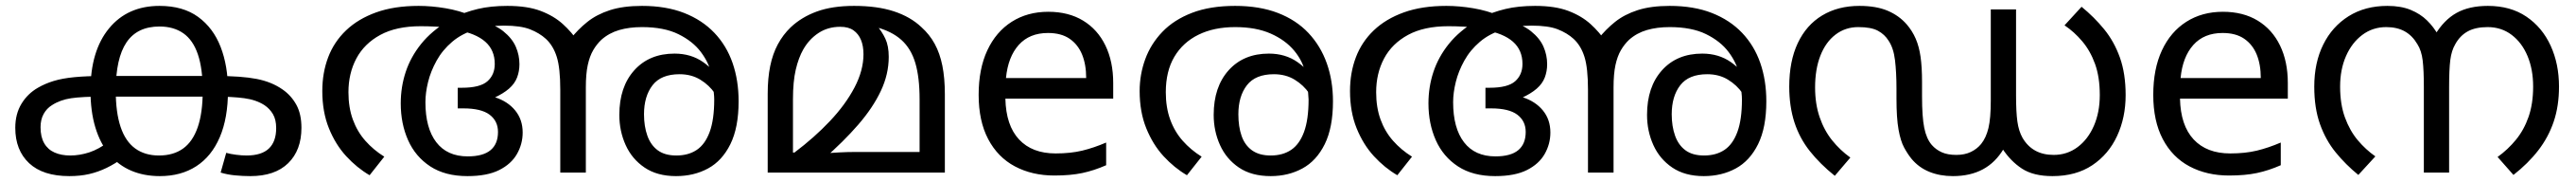

<svg xmlns="http://www.w3.org/2000/svg" viewBox="-20 -586 8769 618"><path d="M216 12Q126 12 79 -32Q32 -76 32 -152Q32 -199 53 -233.5Q74 -268 109 -288Q133 -302 162.5 -311Q192 -320 233.5 -324Q275 -328 333 -328H716Q802 -328 853.5 -318Q905 -308 942 -282Q971 -262 988.5 -230.5Q1006 -199 1006 -152Q1006 -76 961 -32Q916 12 832 12Q807 12 780.5 9.5Q754 7 731 0L750 -67Q764 -63 783.5 -60.5Q803 -58 819 -58Q870 -58 895 -81.5Q920 -105 920 -151Q920 -180 909 -198.5Q898 -217 880 -229Q852 -247 811.5 -252.5Q771 -258 708 -258H331Q260 -258 222.5 -252.5Q185 -247 157 -229Q139 -218 128.5 -199Q118 -180 118 -154Q118 -121 130.5 -99.5Q143 -78 166 -68Q189 -58 219 -58Q251 -58 283.5 -68.5Q316 -79 352 -106L402 -52Q372 -30 343 -16Q314 -2 283.5 5Q253 12 216 12ZM523 -566Q603 -566 654.5 -528.5Q706 -491 731 -426.5Q756 -362 756 -279Q756 -185 728 -120Q700 -55 648 -21.5Q596 12 524 12Q470 12 426.5 -6.5Q383 -25 352 -62Q321 -99 304.5 -153.5Q288 -208 288 -279Q288 -413 351 -489.5Q414 -566 523 -566ZM523 -496Q447 -496 410.5 -442Q374 -388 374 -278Q374 -204 390.5 -155Q407 -106 440 -82Q473 -58 521 -58Q570 -58 603 -81.5Q636 -105 653 -154Q670 -203 670 -278Q670 -353 653.5 -401.5Q637 -450 604 -473Q571 -496 523 -496Z M1405 -566Q1449 -566 1496.5 -558Q1544 -550 1584 -533Q1589 -531 1596 -525.5Q1603 -520 1608 -518Q1663 -504 1693 -480Q1723 -456 1735.5 -427.5Q1748 -399 1748 -368Q1748 -344 1740 -323Q1732 -302 1712.5 -285Q1693 -268 1660 -253L1664 -256Q1708 -242 1733.5 -211Q1759 -180 1759 -136Q1759 -97 1739.5 -63Q1720 -29 1679 -8.5Q1638 12 1571 12Q1495 12 1444.5 -21Q1394 -54 1369 -110Q1344 -166 1344 -235Q1344 -291 1361 -342Q1378 -393 1413.5 -437Q1449 -481 1506 -515Q1511 -518 1516 -521Q1521 -524 1526 -527Q1562 -545 1606 -555.5Q1650 -566 1707 -566Q1775 -566 1820 -549Q1865 -532 1895.5 -504.5Q1926 -477 1948 -444L1974 -247V0H1887V-281Q1887 -355 1875 -393Q1863 -431 1838 -454Q1816 -474 1784 -486.5Q1752 -499 1695 -499Q1668 -499 1643.5 -495.5Q1619 -492 1599 -486Q1552 -472 1519 -444Q1486 -416 1466 -380Q1446 -344 1437 -307.5Q1428 -271 1428 -239Q1428 -151 1465 -103Q1502 -55 1572 -55Q1624 -55 1649.5 -76Q1675 -97 1675 -138Q1675 -175 1646.5 -196.5Q1618 -218 1557 -218H1538V-288H1552Q1614 -288 1639 -310Q1664 -332 1664 -369Q1664 -416 1631.5 -444.5Q1599 -473 1535 -484Q1496 -494 1466 -495.5Q1436 -497 1412 -497Q1329 -497 1274.5 -467.5Q1220 -438 1193 -387.5Q1166 -337 1166 -273Q1166 -221 1181 -180Q1196 -139 1223.5 -108Q1251 -77 1288 -54L1238 9Q1195 -16 1158.5 -55.5Q1122 -95 1099.5 -150.5Q1077 -206 1077 -277Q1077 -339 1097 -391.5Q1117 -444 1158 -483Q1199 -522 1260.5 -544Q1322 -566 1405 -566ZM2281 12Q2217 12 2174 -17Q2131 -46 2109.5 -93.5Q2088 -141 2088 -196Q2088 -291 2139 -347.5Q2190 -404 2276 -404Q2332 -404 2373.5 -375Q2415 -346 2439 -301Q2463 -256 2465 -206L2440 -209Q2433 -240 2413.5 -268.5Q2394 -297 2363.5 -315.5Q2333 -334 2293 -334Q2230 -334 2201 -296.5Q2172 -259 2172 -198Q2172 -157 2183.5 -125Q2195 -93 2219 -75.5Q2243 -58 2282 -58Q2323 -58 2351.5 -77Q2380 -96 2395.5 -138Q2411 -180 2411 -248Q2411 -259 2409.5 -271.5Q2408 -284 2406 -298Q2405 -306 2404 -316Q2403 -326 2401 -335Q2393 -373 2365.5 -409.5Q2338 -446 2289 -470Q2240 -494 2165 -494Q2122 -494 2087.5 -484Q2053 -474 2027 -451Q2011 -436 1999 -415.5Q1987 -395 1980.5 -365Q1974 -335 1974 -289V-204L1922 -454Q1947 -486 1979 -511.5Q2011 -537 2056 -551.5Q2101 -566 2165 -566Q2247 -566 2308.5 -542Q2370 -518 2411.5 -474.5Q2453 -431 2473.5 -372Q2494 -313 2494 -242Q2494 -153 2466 -96.5Q2438 -40 2390 -14Q2342 12 2281 12Z M2887 -566Q2966 -566 3022.5 -547.5Q3079 -529 3116 -494Q3144 -469 3161.5 -437Q3179 -405 3187.5 -363Q3196 -321 3196 -266V0H2593V-268Q2593 -320 2601.5 -361.5Q2610 -403 2627.5 -435.5Q2645 -468 2671 -493Q2708 -528 2760.5 -547Q2813 -566 2887 -566ZM2840 -495Q2798 -495 2766 -474Q2734 -453 2714 -418Q2698 -390 2688.5 -349.5Q2679 -309 2679 -249V-68H2684Q2752 -119 2805 -175Q2858 -231 2888.5 -289Q2919 -347 2919 -402Q2919 -430 2910.5 -450.5Q2902 -471 2885 -483Q2868 -495 2840 -495ZM3005 -393Q3005 -334 2978 -277Q2951 -220 2901 -162.5Q2851 -105 2782 -45L2780 -65Q2809 -67 2837 -68.5Q2865 -70 2893 -70H3110V-249Q3110 -323 3095.5 -372Q3081 -421 3048 -450.5Q3015 -480 2961 -494L2963 -501Q2982 -479 2993.5 -454.5Q3005 -430 3005 -393Z M3548 -546Q3617 -546 3666.5 -516Q3716 -486 3742.5 -431.5Q3769 -377 3769 -304V-251H3402Q3404 -160 3448.5 -112.5Q3493 -65 3573 -65Q3624 -65 3663.5 -74.5Q3703 -84 3745 -102V-25Q3704 -7 3664 1.5Q3624 10 3569 10Q3493 10 3434.5 -21Q3376 -52 3343.5 -113.5Q3311 -175 3311 -264Q3311 -352 3340.5 -415Q3370 -478 3423.5 -512Q3477 -546 3548 -546ZM3547 -474Q3484 -474 3447.5 -433.5Q3411 -393 3404 -321H3677Q3677 -367 3663 -401Q3649 -435 3620.5 -454.5Q3592 -474 3547 -474Z M4184 -566Q4267 -566 4329.5 -542Q4392 -518 4433.5 -474Q4475 -430 4496 -371Q4517 -312 4517 -242Q4517 -153 4489 -96.5Q4461 -40 4413 -14Q4365 12 4305 12Q4240 12 4197 -17Q4154 -46 4132.5 -93.5Q4111 -141 4111 -196Q4111 -291 4162 -347.5Q4213 -404 4299 -404Q4355 -404 4396.5 -375Q4438 -346 4462 -301Q4486 -256 4488 -206L4463 -209Q4456 -240 4436.5 -268.5Q4417 -297 4386.5 -315.5Q4356 -334 4316 -334Q4253 -334 4224 -296.5Q4195 -259 4195 -198Q4195 -156 4206 -124.5Q4217 -93 4241.5 -75.5Q4266 -58 4305 -58Q4346 -58 4374.5 -77Q4403 -96 4418.5 -138Q4434 -180 4434 -248Q4434 -250 4432.5 -270Q4431 -290 4427 -310Q4426 -315 4426 -323Q4426 -331 4424 -335Q4415 -378 4385 -414Q4355 -450 4305 -472Q4255 -494 4184 -494Q4112 -494 4059 -468Q4006 -442 3977 -393Q3948 -344 3948 -273Q3948 -221 3963 -180Q3978 -139 4005.5 -108Q4033 -77 4070 -54L4020 9Q3977 -16 3940.5 -55.5Q3904 -95 3881.5 -150.5Q3859 -206 3859 -277Q3859 -333 3878 -385Q3897 -437 3936.5 -478Q3976 -519 4037.5 -542.5Q4099 -566 4184 -566Z M4903 -566Q4947 -566 4994.5 -558Q5042 -550 5082 -533Q5087 -531 5094 -525.5Q5101 -520 5106 -518Q5161 -504 5191 -480Q5221 -456 5233.5 -427.5Q5246 -399 5246 -368Q5246 -344 5238 -323Q5230 -302 5210.5 -285Q5191 -268 5158 -253L5162 -256Q5206 -242 5231.5 -211Q5257 -180 5257 -136Q5257 -97 5237.5 -63Q5218 -29 5177 -8.5Q5136 12 5069 12Q4993 12 4942.5 -21Q4892 -54 4867 -110Q4842 -166 4842 -235Q4842 -291 4859 -342Q4876 -393 4911.5 -437Q4947 -481 5004 -515Q5009 -518 5014 -521Q5019 -524 5024 -527Q5060 -545 5104 -555.5Q5148 -566 5205 -566Q5273 -566 5318 -549Q5363 -532 5393.5 -504.5Q5424 -477 5446 -444L5472 -247V0H5385V-281Q5385 -355 5373 -393Q5361 -431 5336 -454Q5314 -474 5282 -486.5Q5250 -499 5193 -499Q5166 -499 5141.5 -495.5Q5117 -492 5097 -486Q5050 -472 5017 -444Q4984 -416 4964 -380Q4944 -344 4935 -307.5Q4926 -271 4926 -239Q4926 -151 4963 -103Q5000 -55 5070 -55Q5122 -55 5147.5 -76Q5173 -97 5173 -138Q5173 -175 5144.5 -196.5Q5116 -218 5055 -218H5036V-288H5050Q5112 -288 5137 -310Q5162 -332 5162 -369Q5162 -416 5129.5 -444.5Q5097 -473 5033 -484Q4994 -494 4964 -495.5Q4934 -497 4910 -497Q4827 -497 4772.5 -467.5Q4718 -438 4691 -387.5Q4664 -337 4664 -273Q4664 -221 4679 -180Q4694 -139 4721.5 -108Q4749 -77 4786 -54L4736 9Q4693 -16 4656.5 -55.5Q4620 -95 4597.5 -150.5Q4575 -206 4575 -277Q4575 -339 4595 -391.5Q4615 -444 4656 -483Q4697 -522 4758.5 -544Q4820 -566 4903 -566ZM5779 12Q5715 12 5672 -17Q5629 -46 5607.5 -93.5Q5586 -141 5586 -196Q5586 -291 5637 -347.5Q5688 -404 5774 -404Q5830 -404 5871.5 -375Q5913 -346 5937 -301Q5961 -256 5963 -206L5938 -209Q5931 -240 5911.5 -268.5Q5892 -297 5861.5 -315.5Q5831 -334 5791 -334Q5728 -334 5699 -296.5Q5670 -259 5670 -198Q5670 -157 5681.5 -125Q5693 -93 5717 -75.5Q5741 -58 5780 -58Q5821 -58 5849.5 -77Q5878 -96 5893.5 -138Q5909 -180 5909 -248Q5909 -259 5907.5 -271.5Q5906 -284 5904 -298Q5903 -306 5902 -316Q5901 -326 5899 -335Q5891 -373 5863.5 -409.5Q5836 -446 5787 -470Q5738 -494 5663 -494Q5620 -494 5585.5 -484Q5551 -474 5525 -451Q5509 -436 5497 -415.5Q5485 -395 5478.5 -365Q5472 -335 5472 -289V-204L5420 -454Q5445 -486 5477 -511.5Q5509 -537 5554 -551.5Q5599 -566 5663 -566Q5745 -566 5806.5 -542Q5868 -518 5909.5 -474.5Q5951 -431 5971.5 -372Q5992 -313 5992 -242Q5992 -153 5964 -96.5Q5936 -40 5888 -14Q5840 12 5779 12Z M6627 12Q6583 12 6547 -2.5Q6511 -17 6486 -47Q6473 -63 6461 -85Q6449 -107 6442 -146Q6435 -185 6435 -251V-285Q6435 -340 6430 -381.5Q6425 -423 6408 -448Q6395 -469 6372 -481.5Q6349 -494 6305 -494Q6261 -494 6227.5 -468.5Q6194 -443 6176 -397Q6158 -351 6158 -289Q6158 -233 6173.5 -188Q6189 -143 6216 -109.5Q6243 -76 6278 -51L6225 11Q6175 -29 6140 -73Q6105 -117 6087.5 -171Q6070 -225 6070 -292Q6070 -378 6099 -439.5Q6128 -501 6182 -533.5Q6236 -566 6309 -566Q6366 -566 6405 -549.5Q6444 -533 6470 -503Q6489 -481 6500.5 -454.5Q6512 -428 6517 -393Q6522 -358 6522 -308V-259Q6522 -189 6529.5 -152Q6537 -115 6555 -94Q6569 -78 6589 -69Q6609 -60 6639 -60Q6667 -60 6688 -70Q6709 -80 6723 -97Q6740 -118 6748 -151Q6756 -184 6756 -245V-554H6842V-262Q6842 -206 6846.5 -173.5Q6851 -141 6864 -118Q6881 -89 6907.5 -74.5Q6934 -60 6970 -60Q7016 -60 7051.5 -86.5Q7087 -113 7107 -159Q7127 -205 7127 -263Q7127 -324 7111 -368.5Q7095 -413 7067.5 -445.5Q7040 -478 7007 -500L7065 -563Q7108 -528 7142 -486.5Q7176 -445 7195.5 -390.5Q7215 -336 7215 -263Q7215 -187 7186 -124.5Q7157 -62 7101.5 -25Q7046 12 6966 12Q6901 12 6862 -13.5Q6823 -39 6795 -82L6800 -81Q6772 -34 6729 -11Q6686 12 6627 12Z M7546 -546Q7615 -546 7664.5 -516Q7714 -486 7740.5 -431.5Q7767 -377 7767 -304V-251H7400Q7402 -160 7446.5 -112.5Q7491 -65 7571 -65Q7622 -65 7661.5 -74.5Q7701 -84 7743 -102V-25Q7702 -7 7662 1.5Q7622 10 7567 10Q7491 10 7432.5 -21Q7374 -52 7341.5 -113.5Q7309 -175 7309 -264Q7309 -352 7338.5 -415Q7368 -478 7421.5 -512Q7475 -546 7546 -546ZM7545 -474Q7482 -474 7445.5 -433.5Q7409 -393 7402 -321H7675Q7675 -367 7661 -401Q7647 -435 7618.5 -454.5Q7590 -474 7545 -474Z M8106 -566Q8152 -566 8185 -552.5Q8218 -539 8241 -516.5Q8264 -494 8280 -465L8267 -466Q8298 -518 8341 -542Q8384 -566 8448 -566Q8525 -566 8579 -529.5Q8633 -493 8661.5 -431Q8690 -369 8690 -292Q8690 -226 8672 -173Q8654 -120 8619.5 -75.5Q8585 -31 8535 8L8481 -53Q8516 -78 8543.5 -111.5Q8571 -145 8586.5 -189.5Q8602 -234 8602 -292Q8602 -350 8583 -395.5Q8564 -441 8529 -467.5Q8494 -494 8447 -494Q8406 -494 8379.5 -479.5Q8353 -465 8337 -436Q8324 -414 8320 -382Q8316 -350 8316 -291V0H8230V-291Q8230 -348 8226 -381Q8222 -414 8208 -436Q8191 -465 8165 -479.5Q8139 -494 8102 -494Q8056 -494 8020.5 -467.5Q7985 -441 7965 -395.5Q7945 -350 7945 -292Q7945 -232 7961.5 -187Q7978 -142 8005 -110Q8032 -78 8065 -55L8007 8Q7964 -27 7930 -68.5Q7896 -110 7876.5 -164.5Q7857 -219 7857 -292Q7857 -373 7887.5 -434.5Q7918 -496 7974 -531Q8030 -566 8106 -566Z"/></svg>

Font: lmalayalam05
Style: Book
Weight: 400
Designer: Jelle Bosma - Monotype Design Team
Foundry: Monotype Imaging Inc.
Version: Version 2.003